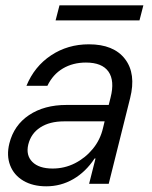

<svg xmlns="http://www.w3.org/2000/svg" viewBox="-20 -672 557 702"><path d="M149.2 9.2Q100 9.2 65.4 -11.2Q30.8 -31.7 17.1 -67.5Q3.3 -103.3 14.2 -147.5Q30.8 -214.2 86.3 -251.3Q141.7 -288.3 223.3 -288.3H377.5L384.2 -315Q400 -376.7 376.7 -410Q353.3 -443.3 294.2 -443.3Q246.7 -443.3 210 -421.7Q173.3 -400 153.3 -358.3H76.7Q105.8 -429.2 166.7 -469.6Q227.5 -510 305 -510Q395.8 -510 437.1 -456.2Q478.3 -402.5 455.8 -313.3L377.5 0H305.8L329.2 -92.5H325.8Q293.3 -43.3 247.9 -17.1Q202.5 9.2 149.2 9.2ZM172.5 -55.8Q215.8 -55.8 253.8 -75Q291.7 -94.2 319.2 -127.5Q346.7 -160.8 356.7 -204.2L362.5 -228.3H214.2Q161.7 -228.3 127.5 -206.2Q93.3 -184.2 83.3 -143.3Q74.2 -104.2 98.3 -80Q122.5 -55.8 172.5 -55.8ZM183.3 -597.5 197.5 -652.5H504.2L490 -597.5Z"/></svg>

Font: Funnel Sans Light
Style: Italic
Weight: 300
Italic angle: -14.036°
Designer: NORD ID, Kristian Moeller
Foundry: Dicotype
Version: Version 1.000